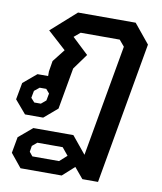

<svg xmlns="http://www.w3.org/2000/svg" viewBox="-102 -631 827 978"><g transform="rotate(10 311.0 -142.0)"><path d="M14 204 29 121 100 61H307L380 150L482 -427L455 -459H253L221 -432L305 -353L247 -273L209 -59L140 0H46L-12 -68L4 -155L73 -213H128V-237L137 -292L188 -357L93 -443L222 -558H520L601 -459L472 274H391L345 219L284 274H71ZM116 -68 141 -89 148 -126 130 -147H96L70 -126L63 -89L82 -68ZM258 204 296 170 264 131H133L108 152L103 183L120 204Z"/></g></svg>

Font: Chakra Petch SemiBold
Style: Italic
Weight: 600
Italic angle: -10°
Designer: Katatrad Aksorn Co.,Ltd.
Foundry: Cadson Demak Co.,Ltd.
Version: Version 1.000; ttfautohint (v1.6)